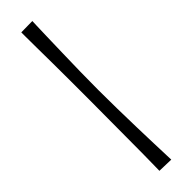

<svg xmlns="http://www.w3.org/2000/svg" viewBox="-287 -685 812 812"><g transform="rotate(-45 119.5 -279.0)"><path d="M154 136 85 134Q85 134 85.5 107Q86 80 86.5 35Q87 -10 87 -65.5Q87 -121 87.5 -179Q88 -237 88 -288Q88 -339 88 -395Q88 -451 87.5 -504Q87 -557 86.5 -599.5Q86 -642 86 -667.5Q86 -693 86 -693L153 -694Q153 -694 152 -669Q151 -644 150 -601.5Q149 -559 147.5 -506.5Q146 -454 145 -397.5Q144 -341 144 -289Q144 -237 145 -179Q146 -121 147.5 -65Q149 -9 150.5 36.5Q152 82 153 109Q154 136 154 136Z"/></g></svg>

Font: Truculenta
Style: Regular
Weight: 400
Designer: Ivan Castro, Eva Sanz & Omnibus-Type Team
Foundry: Omnibus-Type
Version: Version 1.002